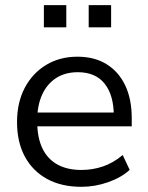

<svg xmlns="http://www.w3.org/2000/svg" viewBox="-20 -715 572 744"><path d="M295.4 8.9Q218.2 8.9 162.5 -21.5Q106.7 -52 76.3 -108.2Q46 -164.4 46 -241.9Q46 -317.9 75.9 -374.6Q105.8 -431.3 158.6 -463.3Q211.5 -495.3 279.8 -495.3Q346.1 -495.3 392.9 -466.3Q439.7 -437.4 465.1 -384.3Q490.5 -331.1 490.5 -256.7V-225.5H107.7V-279H437.5L421 -265.6Q421 -345.8 385.7 -390.5Q350.4 -435.2 281.6 -435.2Q231.2 -435.2 195.8 -411.5Q160.5 -387.7 142.3 -346.1Q124.2 -304.5 124.2 -249.7V-243.8Q124.2 -182.9 143.8 -141.1Q163.5 -99.3 202 -77.8Q240.5 -56.4 295.3 -56.4Q338.4 -56.4 378.6 -69.9Q418.8 -83.5 455.5 -114.2L482.5 -56.7Q449.6 -26.7 398.7 -8.9Q347.9 8.9 295.4 8.9ZM323.7 -609.2V-695H410.6V-609.2ZM150 -609.2V-695H236.9V-609.2Z"/></svg>

Font: Nunito Sans 12pt ExtraLight
Style: Regular
Weight: 200
Designer: Vernon Adams
Foundry: Vernon Adams
Version: Version 3.101;gftools[0.9.27]